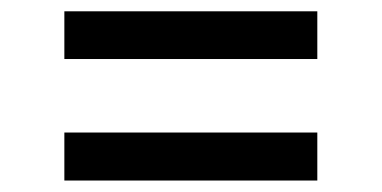

<svg xmlns="http://www.w3.org/2000/svg" viewBox="-20 -454 672 338"><path d="M93.3 -350.1V-434.1H538.6V-350.1ZM93.3 -136.2V-220.7H538.6V-136.2Z"/></svg>

Font: Inter Cardless Display
Style: Regular
Weight: 400
Designer: Rasmus Andersson
Foundry: rsms
Version: Version 4.001;git-9221beed3